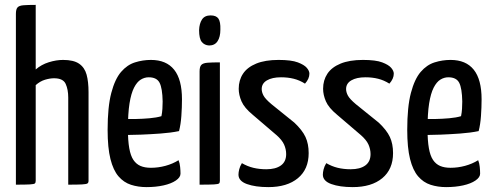

<svg xmlns="http://www.w3.org/2000/svg" viewBox="-20 -755 2015 785"><path d="M45 0V-698Q45 -717 51.5 -724.5Q58 -732 75.5 -733.5Q93 -735 126 -735V-471Q149 -491 179.5 -500.5Q210 -510 238 -510Q281 -510 303.5 -494.5Q326 -479 334 -450Q342 -421 342 -378V-16Q342 -8 337.5 -5Q333 -2 315.5 -1Q298 0 259 0V-356Q259 -389 248.5 -412Q238 -435 201 -435Q184 -435 164 -429Q144 -423 126 -407V-16Q126 -8 122.5 -5Q119 -2 102 -1Q85 0 45 0Z M579 10Q545 10 515.5 0.5Q486 -9 464.5 -34Q443 -59 431.5 -105Q420 -151 420 -224Q420 -318 435 -375Q450 -432 475 -461Q500 -490 532 -500Q564 -510 597 -510Q660 -510 692 -470Q724 -430 724 -349Q724 -316 721.5 -281Q719 -246 712 -219Q678 -212 636 -209Q594 -206 556 -204.5Q518 -203 493.5 -203Q469 -203 469 -203L470 -269Q470 -269 489 -268.5Q508 -268 535.5 -268.5Q563 -269 591.5 -271.5Q620 -274 640 -280Q643 -294 644 -310Q645 -326 645 -340Q644 -394 632.5 -416.5Q621 -439 588 -439Q571 -439 555.5 -429.5Q540 -420 528 -396.5Q516 -373 509.5 -332Q503 -291 503 -227Q503 -180 508.5 -149Q514 -118 525.5 -101Q537 -84 554.5 -76.5Q572 -69 597 -69Q627 -69 656.5 -77Q686 -85 710 -100Q715 -88 716.5 -72.5Q718 -57 718 -45Q718 -30 699 -17Q680 -4 648.5 3Q617 10 579 10Z M796 0V-463Q796 -482 803 -489.5Q810 -497 828 -498.5Q846 -500 879 -500V-16Q879 -8 875.5 -5Q872 -2 855 -1Q838 0 796 0ZM835 -569Q816 -570 805 -583.5Q794 -597 794 -632Q795 -659 806 -675.5Q817 -692 841 -692Q864 -692 873 -679Q882 -666 881 -634Q881 -604 869.5 -586.5Q858 -569 835 -569Z M1077 10Q1024 10 989.5 -2.5Q955 -15 955 -41Q955 -50 958 -62.5Q961 -75 969 -88Q991 -75 1015.5 -69Q1040 -63 1069 -63Q1107 -63 1128.5 -78.5Q1150 -94 1150 -125Q1150 -145 1141.5 -164Q1133 -183 1110 -203L1013 -286Q979 -314 967.5 -340.5Q956 -367 956 -392Q956 -427 973.5 -453.5Q991 -480 1027.5 -495Q1064 -510 1119 -510Q1171 -510 1197.5 -500Q1224 -490 1234.5 -477.5Q1245 -465 1245 -454Q1245 -433 1227 -413Q1205 -427 1181 -433Q1157 -439 1129 -439Q1093 -439 1071.5 -426.5Q1050 -414 1050 -391Q1050 -378 1057.5 -364Q1065 -350 1090 -329L1183 -254Q1216 -223 1229 -195Q1242 -167 1242 -129Q1242 -63 1198 -26.5Q1154 10 1077 10Z M1422 10Q1369 10 1334.5 -2.5Q1300 -15 1300 -41Q1300 -50 1303 -62.5Q1306 -75 1314 -88Q1336 -75 1360.5 -69Q1385 -63 1414 -63Q1452 -63 1473.5 -78.5Q1495 -94 1495 -125Q1495 -145 1486.5 -164Q1478 -183 1455 -203L1358 -286Q1324 -314 1312.5 -340.5Q1301 -367 1301 -392Q1301 -427 1318.5 -453.5Q1336 -480 1372.5 -495Q1409 -510 1464 -510Q1516 -510 1542.5 -500Q1569 -490 1579.5 -477.5Q1590 -465 1590 -454Q1590 -433 1572 -413Q1550 -427 1526 -433Q1502 -439 1474 -439Q1438 -439 1416.5 -426.5Q1395 -414 1395 -391Q1395 -378 1402.5 -364Q1410 -350 1435 -329L1528 -254Q1561 -223 1574 -195Q1587 -167 1587 -129Q1587 -63 1543 -26.5Q1499 10 1422 10Z M1804 10Q1770 10 1740.5 0.5Q1711 -9 1689.5 -34Q1668 -59 1656.5 -105Q1645 -151 1645 -224Q1645 -318 1660 -375Q1675 -432 1700 -461Q1725 -490 1757 -500Q1789 -510 1822 -510Q1885 -510 1917 -470Q1949 -430 1949 -349Q1949 -316 1946.5 -281Q1944 -246 1937 -219Q1903 -212 1861 -209Q1819 -206 1781 -204.5Q1743 -203 1718.5 -203Q1694 -203 1694 -203L1695 -269Q1695 -269 1714 -268.5Q1733 -268 1760.5 -268.5Q1788 -269 1816.5 -271.5Q1845 -274 1865 -280Q1868 -294 1869 -310Q1870 -326 1870 -340Q1869 -394 1857.5 -416.5Q1846 -439 1813 -439Q1796 -439 1780.5 -429.5Q1765 -420 1753 -396.5Q1741 -373 1734.5 -332Q1728 -291 1728 -227Q1728 -180 1733.5 -149Q1739 -118 1750.5 -101Q1762 -84 1779.5 -76.5Q1797 -69 1822 -69Q1852 -69 1881.5 -77Q1911 -85 1935 -100Q1940 -88 1941.5 -72.5Q1943 -57 1943 -45Q1943 -30 1924 -17Q1905 -4 1873.5 3Q1842 10 1804 10Z"/></svg>

Font: Yanone Kaffeesatz
Style: Regular
Weight: 400
Designer: Yanone (Cyrillic: Daniel Pouzeot, Huerta Tipografica, and Cyreal)
Foundry: Yanone
Version: Version 2.003